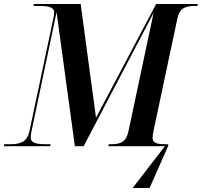

<svg xmlns="http://www.w3.org/2000/svg" viewBox="-46 -734 1013 964"><path d="M-26 0H206L208 -10H187C138 -10 108 -15 108 -45C108 -52 110 -63 112 -74L238 -673L330 0H374L725 -669L599 -75C587 -20 559 -10 513 -10H500L498 0H782L620 210H705L798 0L799 -10H784C746 -10 720 -14 720 -43C720 -51 722 -63 725 -78L845 -643C856 -696 890 -704 931 -704H945L947 -714H738L436 -143L359 -714H124L122 -704H151C195 -704 226 -699 226 -671C226 -663 224 -652 220 -633L101 -71C88 -18 50 -10 6 -10H-25Z"/></svg>

Font: Noto Serif Display SemiCondensed SemiBold
Style: Italic
Weight: 600
Width: 4
Italic angle: -12°
Designer: Monotype Design Team
Foundry: Monotype Imaging Inc.
Version: Version 2.009